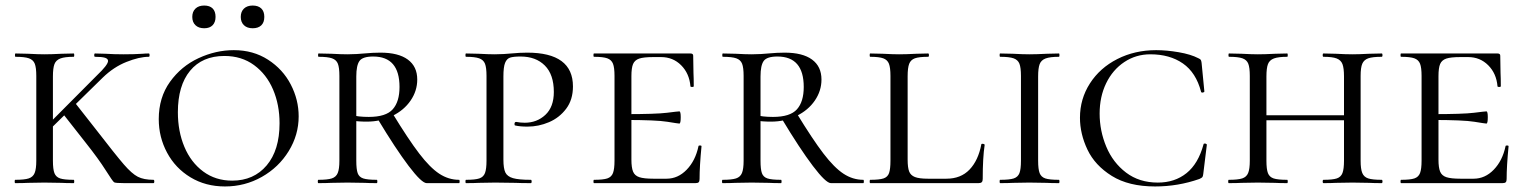

<svg xmlns="http://www.w3.org/2000/svg" viewBox="-20 -661 5506 693"><path d="M35 -12Q68 -12 83.5 -17Q99 -22 105 -36.5Q111 -51 111 -81V-387Q111 -417 105.5 -431Q100 -445 84.5 -450.5Q69 -456 36 -456Q34 -456 34 -462Q34 -468 36 -468L81 -467Q119 -465 140 -465Q165 -465 203 -467L246 -468Q248 -468 248 -462Q248 -456 246 -456Q214 -456 198 -450Q182 -444 176.5 -429.5Q171 -415 171 -385V-81Q171 -50 176.5 -36Q182 -22 197 -17Q212 -12 246 -12Q248 -12 248 -6Q248 0 246 0Q218 0 202 -1L140 -2L81 -1Q64 0 35 0Q33 0 33 -6Q33 -12 35 -12ZM290 -145 206 -252 250 -291 323 -198Q398 -101 427 -67.5Q456 -34 477.5 -23Q499 -12 534 -12Q537 -12 537 -6Q537 0 534 0H429Q397 0 392 -3Q387 -6 361.5 -46.5Q336 -87 290 -145ZM370 -441Q370 -449 359 -452.5Q348 -456 323 -456Q320 -456 320 -462Q320 -468 323 -468L360 -467Q392 -465 426 -465Q465 -465 495 -467Q504 -468 517 -468Q520 -468 520 -462Q520 -456 517 -456Q483 -456 436.5 -437.5Q390 -419 351 -381L153 -187H129L330 -389Q370 -427 370 -441Z M553 -231Q553 -309 593.5 -365.5Q634 -422 696.5 -451Q759 -480 824 -480Q894 -480 947.5 -445.5Q1001 -411 1029.5 -356Q1058 -301 1058 -241Q1058 -174 1022 -115.5Q986 -57 925 -22.5Q864 12 792 12Q722 12 667.5 -21Q613 -54 583 -110Q553 -166 553 -231ZM989 -216Q989 -283 965.5 -338Q942 -393 897 -426Q852 -459 790 -459Q710 -459 666 -405.5Q622 -352 622 -256Q622 -187 645.5 -131Q669 -75 713.5 -42Q758 -9 818 -9Q896 -9 942.5 -64Q989 -119 989 -216ZM674 -600Q674 -619 685.5 -630Q697 -641 717 -641Q737 -641 747.5 -630.5Q758 -620 758 -600Q758 -581 747.5 -570Q737 -559 717 -559Q697 -559 685.5 -570Q674 -581 674 -600ZM849 -600Q849 -619 860.5 -630Q872 -641 892 -641Q912 -641 923 -630.5Q934 -620 934 -600Q934 -580 923 -569.5Q912 -559 892 -559Q872 -559 860.5 -570Q849 -581 849 -600Z M1340 0Q1312 0 1297 -1L1234 -2L1175 -1Q1158 0 1129 0Q1127 0 1127 -6Q1127 -12 1129 -12Q1162 -12 1177.5 -17Q1193 -22 1199 -36.5Q1205 -51 1205 -81V-387Q1205 -417 1199.5 -431Q1194 -445 1178.5 -450.5Q1163 -456 1130 -456Q1128 -456 1128 -462Q1128 -468 1130 -468L1176 -467Q1212 -465 1234 -465Q1252 -465 1267.5 -466Q1283 -467 1294 -468Q1326 -471 1353 -471Q1418 -471 1452 -446Q1486 -421 1486 -374Q1486 -333 1462 -298Q1438 -263 1396 -242.5Q1354 -222 1304 -222Q1272 -222 1249 -226L1248 -246Q1273 -239 1311 -239Q1373 -239 1397.5 -266.5Q1422 -294 1422 -347Q1422 -457 1327 -457Q1289 -457 1277.5 -441Q1266 -425 1266 -385V-81Q1266 -50 1271 -36Q1276 -22 1291 -17Q1306 -12 1340 -12Q1342 -12 1342 -6Q1342 0 1340 0ZM1637 0H1520Q1502 0 1455 -62Q1408 -124 1343 -232L1396 -253Q1454 -158 1493 -107Q1532 -56 1565.5 -34Q1599 -12 1637 -12Q1639 -12 1639 -6Q1639 0 1637 0Z M1896 -12Q1899 -12 1899 -6Q1899 0 1896 0Q1860 0 1841 -1L1767 -2L1708 -1Q1691 0 1662 0Q1660 0 1660 -6Q1660 -12 1662 -12Q1695 -12 1710 -17Q1725 -22 1730.5 -36.5Q1736 -51 1736 -81V-387Q1736 -417 1730.5 -431Q1725 -445 1709.5 -450.5Q1694 -456 1662 -456Q1660 -456 1660 -462Q1660 -468 1662 -468L1707 -467Q1745 -465 1766 -465Q1783 -465 1798.5 -466Q1814 -467 1825 -468Q1857 -471 1883 -471Q2048 -471 2048 -349Q2048 -301 2023.5 -268.5Q1999 -236 1961.5 -220Q1924 -204 1884 -204Q1857 -204 1840 -208Q1837 -208 1837 -213Q1837 -221 1843 -221Q1858 -218 1874 -218Q1918 -218 1948.5 -246.5Q1979 -275 1979 -329Q1979 -392 1946.5 -424.5Q1914 -457 1859 -457Q1833 -457 1821 -453Q1809 -449 1803 -434Q1797 -419 1797 -385V-85Q1797 -53 1804 -38.5Q1811 -24 1831.5 -18Q1852 -12 1896 -12Z M2124 -12Q2157 -12 2172 -17Q2187 -22 2192.5 -36.5Q2198 -51 2198 -81V-387Q2198 -417 2192.5 -431Q2187 -445 2172 -450.5Q2157 -456 2124 -456Q2122 -456 2122 -462Q2122 -468 2124 -468H2472Q2482 -468 2482 -460L2483 -398Q2484 -379 2484 -350Q2484 -347 2478 -347Q2472 -347 2472 -350Q2468 -396 2438.5 -425.5Q2409 -455 2366 -455H2338Q2303 -455 2287 -449.5Q2271 -444 2265 -430Q2259 -416 2259 -386V-85Q2259 -56 2265 -41.5Q2271 -27 2287.5 -21.5Q2304 -16 2338 -16H2386Q2427 -16 2458.5 -48.5Q2490 -81 2501 -133Q2501 -136 2506.5 -136Q2512 -136 2512 -133Q2505 -61 2505 -15Q2505 -7 2502 -3.5Q2499 0 2490 0H2124Q2122 0 2122 -6Q2122 -12 2124 -12ZM2234 -228V-249Q2348 -249 2387.5 -254Q2427 -259 2432 -259Q2437 -259 2437 -238Q2437 -215 2432 -215Q2428 -215 2388.5 -221.5Q2349 -228 2234 -228Z M2799 0Q2771 0 2756 -1L2693 -2L2634 -1Q2617 0 2588 0Q2586 0 2586 -6Q2586 -12 2588 -12Q2621 -12 2636.5 -17Q2652 -22 2658 -36.5Q2664 -51 2664 -81V-387Q2664 -417 2658.5 -431Q2653 -445 2637.5 -450.5Q2622 -456 2589 -456Q2587 -456 2587 -462Q2587 -468 2589 -468L2635 -467Q2671 -465 2693 -465Q2711 -465 2726.5 -466Q2742 -467 2753 -468Q2785 -471 2812 -471Q2877 -471 2911 -446Q2945 -421 2945 -374Q2945 -333 2921 -298Q2897 -263 2855 -242.5Q2813 -222 2763 -222Q2731 -222 2708 -226L2707 -246Q2732 -239 2770 -239Q2832 -239 2856.5 -266.5Q2881 -294 2881 -347Q2881 -457 2786 -457Q2748 -457 2736.5 -441Q2725 -425 2725 -385V-81Q2725 -50 2730 -36Q2735 -22 2750 -17Q2765 -12 2799 -12Q2801 -12 2801 -6Q2801 0 2799 0ZM3096 0H2979Q2961 0 2914 -62Q2867 -124 2802 -232L2855 -253Q2913 -158 2952 -107Q2991 -56 3024.5 -34Q3058 -12 3096 -12Q3098 -12 3098 -6Q3098 0 3096 0Z M3329 -16H3396Q3448 -16 3479.5 -49Q3511 -82 3522 -140Q3522 -142 3526 -142Q3529 -142 3531.5 -141Q3534 -140 3534 -138Q3527 -92 3527 -15Q3527 -7 3523.5 -3.5Q3520 0 3512 0H3121Q3119 0 3119 -6Q3119 -12 3121 -12Q3154 -12 3169 -17Q3184 -22 3189 -36.5Q3194 -51 3194 -81V-387Q3194 -417 3188.5 -431Q3183 -445 3168 -450.5Q3153 -456 3121 -456Q3119 -456 3119 -462Q3119 -468 3121 -468L3166 -467Q3204 -465 3225 -465Q3250 -465 3288 -467L3330 -468Q3333 -468 3333 -462Q3333 -456 3330 -456Q3297 -456 3282 -450.5Q3267 -445 3261.5 -430.5Q3256 -416 3256 -386V-85Q3256 -56 3261.5 -42Q3267 -28 3282.5 -22Q3298 -16 3329 -16Z M3802 -12Q3804 -12 3804 -6Q3804 0 3802 0Q3774 0 3758 -1L3695 -2L3636 -1Q3619 0 3590 0Q3588 0 3588 -6Q3588 -12 3590 -12Q3624 -12 3639 -17Q3654 -22 3659.5 -36Q3665 -50 3665 -81V-387Q3665 -417 3659.5 -431Q3654 -445 3638.5 -450.5Q3623 -456 3590 -456Q3588 -456 3588 -462Q3588 -468 3590 -468L3636 -467Q3672 -465 3695 -465Q3721 -465 3759 -467L3802 -468Q3804 -468 3804 -462Q3804 -456 3802 -456Q3770 -456 3754 -450Q3738 -444 3732.5 -429.5Q3727 -415 3727 -385V-81Q3727 -50 3732.5 -36Q3738 -22 3753 -17Q3768 -12 3802 -12Z M4305 -451Q4312 -448 4314 -445Q4316 -442 4317 -434L4327 -331Q4327 -328 4321.5 -327Q4316 -326 4315 -330Q4297 -399 4249.5 -432Q4202 -465 4132 -465Q4080 -465 4038 -437Q3996 -409 3972.5 -360.5Q3949 -312 3949 -251Q3949 -189 3973 -131.5Q3997 -74 4044.5 -38Q4092 -2 4159 -2Q4220 -2 4262.5 -36Q4305 -70 4324 -140Q4324 -143 4329 -143Q4331 -143 4333.5 -141.5Q4336 -140 4336 -139L4323 -33Q4322 -25 4320 -22Q4318 -19 4309 -15Q4232 12 4149 12Q4054 12 3993 -26Q3932 -64 3905 -121Q3878 -178 3878 -236Q3878 -304 3914 -360Q3950 -416 4013 -448Q4076 -480 4153 -480Q4191 -480 4234.5 -472.5Q4278 -465 4305 -451Z M4757 -456Q4754 -456 4754 -462Q4754 -468 4757 -468L4801 -467Q4837 -465 4862 -465Q4884 -465 4922 -467L4967 -468Q4970 -468 4970 -462Q4970 -456 4967 -456Q4934 -456 4918.5 -450.5Q4903 -445 4897 -431Q4891 -417 4891 -387V-81Q4891 -51 4897 -36.5Q4903 -22 4918.5 -17Q4934 -12 4967 -12Q4970 -12 4970 -6Q4970 0 4967 0Q4939 0 4922 -1L4862 -2L4801 -1Q4785 0 4757 0Q4754 0 4754 -6Q4754 -12 4757 -12Q4790 -12 4805 -17Q4820 -22 4825.5 -36.5Q4831 -51 4831 -81V-385Q4831 -415 4825.5 -429.5Q4820 -444 4804.5 -450Q4789 -456 4757 -456ZM4518 -245H4857V-227H4518ZM4416 -456Q4414 -456 4414 -462Q4414 -468 4416 -468L4461 -467Q4499 -465 4520 -465Q4545 -465 4583 -467L4626 -468Q4628 -468 4628 -462Q4628 -456 4626 -456Q4594 -456 4578 -450Q4562 -444 4556.5 -429.5Q4551 -415 4551 -385V-81Q4551 -50 4556.5 -36Q4562 -22 4577 -17Q4592 -12 4626 -12Q4628 -12 4628 -6Q4628 0 4626 0Q4598 0 4582 -1L4520 -2L4461 -1Q4444 0 4415 0Q4413 0 4413 -6Q4413 -12 4415 -12Q4448 -12 4463.5 -17Q4479 -22 4485 -36.5Q4491 -51 4491 -81V-387Q4491 -417 4485.5 -431Q4480 -445 4464.5 -450.5Q4449 -456 4416 -456Z M5037 -12Q5070 -12 5085 -17Q5100 -22 5105.5 -36.5Q5111 -51 5111 -81V-387Q5111 -417 5105.5 -431Q5100 -445 5085 -450.5Q5070 -456 5037 -456Q5035 -456 5035 -462Q5035 -468 5037 -468H5385Q5395 -468 5395 -460L5396 -398Q5397 -379 5397 -350Q5397 -347 5391 -347Q5385 -347 5385 -350Q5381 -396 5351.5 -425.5Q5322 -455 5279 -455H5251Q5216 -455 5200 -449.5Q5184 -444 5178 -430Q5172 -416 5172 -386V-85Q5172 -56 5178 -41.5Q5184 -27 5200.5 -21.5Q5217 -16 5251 -16H5299Q5340 -16 5371.5 -48.5Q5403 -81 5414 -133Q5414 -136 5419.5 -136Q5425 -136 5425 -133Q5418 -61 5418 -15Q5418 -7 5415 -3.5Q5412 0 5403 0H5037Q5035 0 5035 -6Q5035 -12 5037 -12ZM5147 -228V-249Q5261 -249 5300.5 -254Q5340 -259 5345 -259Q5350 -259 5350 -238Q5350 -215 5345 -215Q5341 -215 5301.5 -221.5Q5262 -228 5147 -228Z"/></svg>

Font: Cormorant SC
Style: Regular
Weight: 400
Designer: Christian Thalmann (Catharsis Fonts)
Foundry: Catharsis Fonts
Version: Version 4.000